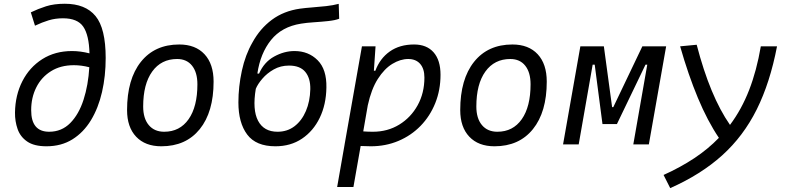

<svg xmlns="http://www.w3.org/2000/svg" viewBox="-20 -762 4142 1013"><path d="M225.1 9.8Q159.7 9.8 123.3 -15.4Q86.9 -40.5 72.8 -81.3Q58.6 -122.1 59.1 -168Q60.5 -260.3 98.1 -333.7Q135.7 -407.2 203.1 -450Q270.5 -492.7 359.9 -492.7Q404.3 -492.7 452.1 -480.5Q449.7 -576.7 419.4 -621.1Q389.2 -665.5 312 -665.5Q272 -665.5 237.3 -655Q202.6 -644.5 164.6 -626.5L142.6 -696.8Q180.7 -715.3 222.9 -728.8Q265.1 -742.2 321.8 -742.2Q430.7 -742.2 484.1 -677.2Q537.6 -612.3 537.6 -456.1Q537.6 -360.8 518.3 -276.6Q499 -192.4 460 -127.9Q420.9 -63.5 362.3 -26.9Q303.7 9.8 225.1 9.8ZM451.2 -407.2Q409.7 -418 369.6 -418Q299.3 -418 248.8 -386.2Q198.2 -354.5 171.4 -300.8Q144.5 -247.1 144.5 -181.2Q144 -66.9 239.3 -66.9Q305.2 -66.9 350.6 -112.8Q396 -158.7 420.9 -236.1Q445.8 -313.5 451.2 -407.2Z M831.1 9.8Q746.1 9.8 698.2 -40.8Q650.4 -91.3 650.4 -181.2Q650.4 -344.2 723.4 -435.8Q796.4 -527.3 925.8 -527.3Q1011.2 -527.3 1059.1 -475.8Q1106.9 -424.3 1106.9 -331.5Q1106.9 -170.9 1033.9 -80.6Q960.9 9.8 831.1 9.8ZM846.2 -66.9Q928.7 -66.9 975.1 -133.1Q1021.5 -199.2 1021.5 -317.4Q1021.5 -379.9 993.4 -415.3Q965.3 -450.7 914.6 -450.7Q830.6 -450.7 783 -384.5Q735.4 -318.4 735.4 -200.2Q735.4 -137.2 764.9 -102.1Q794.4 -66.9 846.2 -66.9Z M1433.1 9.8Q1330.6 9.8 1284.2 -52.2Q1237.8 -114.3 1237.8 -221.7Q1237.8 -304.7 1256.1 -388.9Q1274.4 -473.1 1312 -538.1Q1351.6 -610.8 1414.3 -657.5Q1477.1 -704.1 1563 -716.3Q1590.8 -720.2 1627.2 -722.9Q1663.6 -725.6 1700.7 -729.7Q1737.8 -733.9 1767.1 -741.7L1769.5 -663.1Q1748 -654.8 1711.7 -650.9Q1675.3 -647 1636.5 -644.5Q1597.7 -642.1 1568.4 -637.2Q1466.3 -621.1 1409.9 -550.8Q1353.5 -480.5 1337.9 -374L1346.7 -373.5Q1373.5 -434.6 1426.3 -463.6Q1479 -492.7 1533.7 -492.7Q1607.4 -492.7 1655.8 -444.3Q1704.1 -396 1702.1 -299.8Q1700.7 -210.4 1667 -140.6Q1633.3 -70.8 1573.5 -30.5Q1513.7 9.8 1433.1 9.8ZM1444.3 -66.9Q1496.1 -66.9 1534.2 -96.2Q1572.3 -125.5 1594 -176.3Q1615.7 -227.1 1617.2 -291.5Q1618.2 -349.6 1590.6 -382.8Q1563 -416 1504.9 -416Q1460.4 -416 1424.6 -395.8Q1388.7 -375.5 1364.3 -346.9Q1339.8 -318.4 1329.6 -293.5Q1311 -182.6 1341.6 -124.8Q1372.1 -66.9 1444.3 -66.9Z M1844.7 224.6H1758.8L1798.3 -0.5Q1798.3 -0.5 1798.3 -0.5V-1L1889.6 -517.6H1961.4L1952.6 -388.7H1960.4Q1984.4 -453.6 2036.6 -490.5Q2088.9 -527.3 2164.6 -527.3Q2231.4 -527.3 2267.8 -485.8Q2304.2 -444.3 2304.2 -367.7Q2304.2 -287.1 2276.6 -218.3Q2249 -149.4 2199.2 -98.1Q2149.4 -46.9 2082.3 -18.6Q2015.1 9.8 1936.5 9.8Q1910.2 9.8 1882.8 8.3ZM1896.5 -68.8Q1919.9 -66.9 1947.3 -66.9Q2024.9 -66.9 2086.4 -104.5Q2147.9 -142.1 2183.6 -206.8Q2219.2 -271.5 2219.2 -353Q2219.2 -399.4 2196.8 -425Q2174.3 -450.7 2133.8 -450.7Q2092.3 -450.7 2050 -425Q2007.8 -399.4 1973.4 -345.5Q1939 -291.5 1920.4 -206.1Z M2588.9 9.8Q2503.9 9.8 2456.1 -40.8Q2408.2 -91.3 2408.2 -181.2Q2408.2 -344.2 2481.2 -435.8Q2554.2 -527.3 2683.6 -527.3Q2769 -527.3 2816.9 -475.8Q2864.7 -424.3 2864.7 -331.5Q2864.7 -170.9 2791.7 -80.6Q2718.8 9.8 2588.9 9.8ZM2604 -66.9Q2686.5 -66.9 2732.9 -133.1Q2779.3 -199.2 2779.3 -317.4Q2779.3 -379.9 2751.2 -415.3Q2723.1 -450.7 2672.4 -450.7Q2588.4 -450.7 2540.8 -384.5Q2493.2 -318.4 2493.2 -200.2Q2493.2 -137.2 2522.7 -102.1Q2552.2 -66.9 2604 -66.9Z M2950.7 0 3042 -517.6H3166L3209.5 -196.8H3215.8L3369.1 -517.6H3494.6L3403.3 0H3321.3L3395 -420.9H3385.7L3234.9 -107.4H3158.7L3117.7 -420.9H3106.9L3033.2 0Z M3516.1 230.5 3481 161.1Q3570.8 120.6 3643.3 72.5Q3715.8 24.4 3772.9 -34.7Q3712.9 -123.5 3662.1 -245.4Q3611.3 -367.2 3568.4 -517.6L3655.8 -525.9Q3726.1 -254.4 3831.5 -103Q3892.6 -184.6 3932.4 -286.9Q3972.2 -389.2 3994.1 -517.6H4079.6Q4043 -326.2 3972.7 -184.8Q3902.3 -43.5 3790.3 57.6Q3678.2 158.7 3516.1 230.5Z"/></svg>

Font: Cascadia Mono PL SemiLight
Style: Italic
Weight: 350
Italic angle: -10°
Monospace: yes
Designer: Aaron Bell
Foundry: Saja Typeworks
Version: Version 2404.023; ttfautohint (v1.8.4)